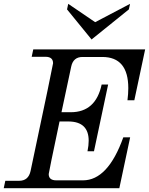

<svg xmlns="http://www.w3.org/2000/svg" viewBox="-49 -993 788 1013"><path d="M580.6 0H-29.3L-21 -39.1H51.8Q101.1 -39.1 112.3 -90.8Q231 -651.4 231 -659.2Q231 -693.4 190.9 -693.4H118.2L126.5 -732.4H716.8L659.7 -463.9H623.5Q627.9 -498.5 627.9 -527.8Q627.9 -692.4 490.7 -692.4H386.2Q337.4 -692.4 326.7 -641.6L275.4 -400.9H324.2Q456.1 -400.9 487.3 -546.9H521.5L446.8 -194.8H412.6Q418.9 -225.6 418.9 -250.5Q418.9 -350.6 314 -352.1H265.1Q208 -81.5 208 -74.7Q208 -41.5 248 -41.5H388.7Q520.5 -41.5 601.6 -268.6H637.7ZM434.1 -784.7 304.7 -943.4 311 -972.7 453.1 -876 637.2 -972.7 630.9 -943.4Z"/></svg>

Font: Munson
Style: Italic
Weight: 400
Italic angle: -12°
Designer: Paul James MIller
Foundry: High-Logic / Made with FontCreator
Version: Version 2.10;May 5, 2019;FontCreator 11.5.0.2430 64-bit